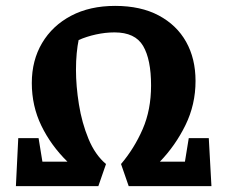

<svg xmlns="http://www.w3.org/2000/svg" viewBox="-20 -632 771 652"><path d="M42 -163H111L124 -83H209Q153 -138 120.5 -205Q88 -272 88 -350Q88 -427 123 -486Q158 -545 221.5 -578.5Q285 -612 371 -612Q458 -612 519 -579.5Q580 -547 612 -490Q644 -433 644 -357Q644 -277 610 -207.5Q576 -138 523 -83H608L621 -163H689L698 0H417L391 -75Q436 -128 464.5 -193.5Q493 -259 493 -342Q493 -430 466 -476Q439 -522 369 -522Q338 -522 306 -515Q274 -508 247 -496Q243 -477 240.5 -451Q238 -425 238 -395Q238 -340 248 -277.5Q258 -215 280.5 -160.5Q303 -106 340 -75L314 0H34Z"/></svg>

Font: Grenze Gotisch ExtraBold
Style: Regular
Weight: 800
Designer: Renata Polastri
Foundry: Omnibus-Type
Version: Version 1.001